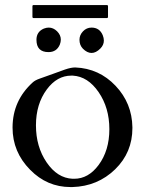

<svg xmlns="http://www.w3.org/2000/svg" viewBox="-20 -737 581 769"><path d="M281.7 -466.8Q377 -462.9 442.9 -393.3Q508.8 -323.7 510.3 -227.1V-224.1Q510.3 -126.5 441.4 -59.1Q371.1 9.3 270 12.2H262.2Q168.5 12.2 100.6 -57.1Q30.3 -128.4 30.3 -225.6V-227.1Q30.8 -334 110.8 -406.7Q120.1 -415.5 138.4 -421.9Q156.7 -428.2 192.9 -441.4Q214.4 -449.2 240.2 -458.5Q264.6 -466.8 280.3 -466.8ZM271.5 -434.1H265.6Q208.5 -434.1 167.5 -378.9Q124 -320.3 124 -234.9Q124 -149.4 166.7 -86.7Q209.5 -23.9 270.5 -21H277.3Q334 -21 375 -76.2Q418 -134.3 418 -219.7Q418 -305.2 375 -367.9Q332 -430.7 271.5 -434.1ZM298.3 -577.6Q298.3 -596.7 312.5 -611.6Q326.7 -626.5 346.7 -626.5Q378.9 -626.5 391.6 -595.7Q396 -584.5 396 -574.7Q396 -556.6 381.8 -542.5Q364.3 -524.9 346.7 -524.9Q329.1 -524.9 312 -542Q298.3 -556.2 298.3 -577.6ZM126 -577.6Q126 -609.9 155.8 -622.6Q166 -626.5 175.3 -626.5Q193.4 -626.5 208.5 -611.8Q223.6 -596.7 223.6 -578.6Q223.6 -568.8 219.7 -558.6Q207 -528.3 174.3 -528.3Q126 -528.3 126 -577.6ZM114.7 -716.8H407.7Q412.6 -716.8 412.6 -711.9V-669.9Q412.6 -664.6 407.7 -664.6H114.7Q109.9 -664.6 109.9 -669.9V-711.9Q109.9 -716.8 114.7 -716.8Z"/></svg>

Font: Caudex
Style: Regular
Weight: 400
Version: Version 1.01